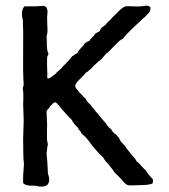

<svg xmlns="http://www.w3.org/2000/svg" viewBox="-20 -680 614 697"><path d="M535 -28Q536 -22 534 -14Q521 -8 488 -8Q454 -6 444 -8Q434 -11 419 -31L395 -55Q392 -61 375 -82Q374 -85 369.5 -88.5Q365 -92 364 -94Q362 -96 359 -101Q356 -106 354 -109Q337 -124 315 -151Q293 -183 277 -194Q271 -207 266 -209Q265 -213 262 -217Q259 -221 254.5 -225Q250 -229 249 -231Q247 -233 244.5 -237.5Q242 -242 241 -244Q237 -250 231 -254Q207 -281 206 -282Q203 -285 195 -295.5Q187 -306 181 -309Q175 -308 170 -302Q165 -296 162 -295Q161 -290 155.5 -285Q150 -280 149 -276Q149 -270 151 -227Q151 -219 150.5 -203.5Q150 -188 150.5 -176.5Q151 -165 154 -156Q152 -151 151 -139.5Q150 -128 149 -123Q152 -99 154 -50Q164 -23 152 -9Q139 2 107 -6Q72 -4 64 -16Q63 -39 67 -86Q64 -100 64 -175Q64 -186 65 -208.5Q66 -231 66 -243Q66 -253 65 -273Q64 -293 64 -302Q66 -342 63 -356Q62 -360 64 -365Q66 -370 66 -373Q63 -413 64 -492.5Q65 -572 63 -607Q54 -642 69 -657H111Q115 -657 124 -658Q133 -659 138.5 -658.5Q144 -658 148 -654Q151 -649 152 -643.5Q153 -638 152 -628.5Q151 -619 151 -616Q151 -610 151.5 -598Q152 -586 152 -581Q154 -564 149 -548Q150 -541 150 -527Q150 -513 151 -502.5Q152 -492 156 -485Q156 -483 153.5 -478.5Q151 -474 151 -470Q150 -448 152 -410Q152 -409 151.5 -402Q151 -395 154 -395Q162 -396 170 -403Q178 -410 181 -411Q184 -416 192 -422.5Q200 -429 203 -432Q206 -437 213.5 -444Q221 -451 223 -454Q225 -454 233 -465Q241 -473 242 -476Q245 -477 251 -481.5Q257 -486 261 -488Q266 -498 275 -507Q278 -509 280.5 -512Q283 -515 285.5 -519Q288 -523 290 -525Q292 -525 296 -528Q300 -531 304 -531Q306 -536 314.5 -544Q323 -552 326 -558Q340 -566 342 -567Q343 -571 345.5 -575Q348 -579 351 -581Q354 -583 358 -586Q362 -589 364 -591Q370 -600 375 -603Q376 -604 380.5 -608Q385 -612 386 -615Q391 -619 400.5 -629Q410 -639 418 -646Q426 -653 435 -657Q444 -658 463 -657Q482 -656 491 -657Q494 -657 501 -658Q508 -659 511 -659.5Q514 -660 518.5 -658.5Q523 -657 526 -654Q527 -645 524 -639Q521 -633 515 -627.5Q509 -622 507 -619Q501 -615 492 -606Q483 -597 479 -594Q477 -592 456 -572Q435 -552 427 -540Q418 -536 410.5 -529Q403 -522 394 -512.5Q385 -503 381 -499L370 -488Q366 -486 364 -484Q361 -481 356.5 -475Q352 -469 347 -464Q342 -459 337 -457Q334 -453 326 -446.5Q318 -440 315 -435Q312 -433 304.5 -425.5Q297 -418 291 -416Q290 -413 286.5 -409.5Q283 -406 278.5 -401.5Q274 -397 271 -394Q253 -376 253 -369Q253 -362 260 -355Q267 -348 269 -343Q274 -340 280 -332.5Q286 -325 290 -323Q297 -308 308 -301Q310 -296 317 -288.5Q324 -281 326 -277Q333 -270 345 -255Q357 -240 364 -233Q373 -218 383 -211Q392 -196 403 -190Q404 -187 408 -183.5Q412 -180 413 -178Q414 -173 420 -165Q437 -148 439 -142Q442 -139 458 -118Q473 -103 476 -94Q483 -90 493.5 -77.5Q504 -65 510 -61Q513 -53 531 -33Q535 -31 535 -28Z"/></svg>

Font: FuturaRenner
Style: Regular
Weight: 400
Designer: Bastien Sozeau
Foundry: NBR — Bastien Sozeau
Version: Version 2.001;PS 002.001;hotconv 1.0.88;makeotf.lib2.5.64775